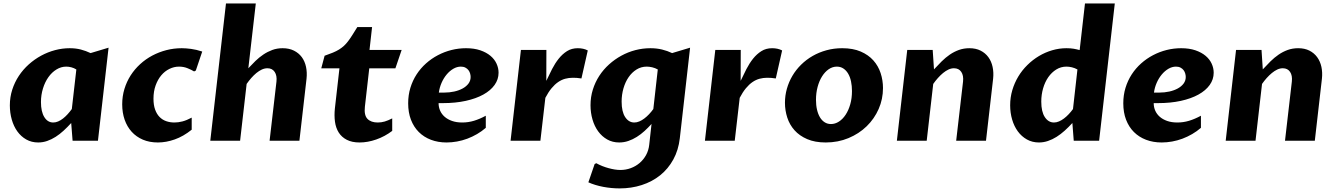

<svg xmlns="http://www.w3.org/2000/svg" viewBox="-20 -802 7613 1094"><path d="M415 -406.2Q401.4 -414.6 386.5 -418.5Q371.6 -422.4 357.4 -422.4Q328.1 -422.4 301.8 -406.2Q275.4 -390.1 255.9 -362.5Q236.3 -335 224.9 -298.1Q213.4 -261.2 213.4 -220.2Q213.4 -166 232.4 -135Q251.5 -104 283.2 -104Q297.4 -104 311.5 -110.1Q325.7 -116.2 339.1 -126.7Q352.5 -137.2 365.2 -151.1Q377.9 -165 389.2 -180.7ZM538.1 0H393.6L385.7 -101.1Q364.3 -77.6 342.3 -57.4Q320.3 -37.1 296.9 -22.2Q273.4 -7.3 248.8 1.2Q224.1 9.8 197.8 9.8Q159.7 9.8 129.6 -7.3Q99.6 -24.4 78.9 -53.2Q58.1 -82 47.1 -120.6Q36.1 -159.2 36.1 -201.7Q36.1 -248.5 49.8 -291Q63.5 -333.5 87.4 -369.6Q111.3 -405.8 144 -435.1Q176.8 -464.4 214.6 -484.9Q252.4 -505.4 293.9 -516.4Q335.4 -527.3 377 -527.3Q411.6 -527.3 440.7 -519.8Q469.7 -512.2 496.1 -499.5L598.6 -530.3Z M1072.3 -63Q1024.9 -24.9 975.8 -7.6Q926.8 9.8 879.4 9.8Q831.5 9.8 793.9 -6.3Q756.3 -22.5 730.2 -51.3Q704.1 -80.1 690.2 -119.9Q676.3 -159.7 676.3 -207.5Q676.3 -253.4 689 -295.2Q701.7 -336.9 724.4 -372.3Q747.1 -407.7 778.6 -436.5Q810.1 -465.3 847.9 -485.4Q885.7 -505.4 928.2 -516.4Q970.7 -527.3 1015.6 -527.3Q1038.6 -527.3 1068.6 -523.4Q1098.6 -519.5 1132.3 -508.3L1095.7 -399.9L1085.9 -395Q1070.8 -404.3 1048.6 -413.3Q1026.4 -422.4 1000 -422.4Q971.7 -422.4 945.3 -409.4Q918.9 -396.5 898.9 -372.8Q878.9 -349.1 866.7 -315.2Q854.5 -281.2 854.5 -239.7Q854.5 -203.6 863.8 -177.7Q873 -151.9 889.2 -135.5Q905.3 -119.1 927 -111.6Q948.7 -104 973.6 -104Q995.6 -104 1019.3 -110.1Q1043 -116.2 1072.3 -131.8Z M1395 -413.1Q1414.6 -434.1 1435.5 -454.6Q1456.5 -475.1 1480.5 -491.2Q1504.4 -507.3 1531.5 -517.3Q1558.6 -527.3 1590.3 -527.3Q1627 -527.3 1654.5 -513.7Q1682.1 -500 1699.5 -476.6Q1716.8 -453.1 1723.6 -421.4Q1730.5 -389.6 1726.6 -353.5L1686 0H1516.1L1555.2 -336.9Q1559.1 -371.1 1545.2 -392.1Q1531.2 -413.1 1503.9 -413.1Q1487.8 -413.1 1471.9 -405.8Q1456.1 -398.4 1440.9 -386Q1425.8 -373.5 1411.6 -357.4Q1397.5 -341.3 1385.3 -323.7L1348.1 0H1178.2L1267.6 -782.2H1437.5Z M1914.1 -412.6H1810.5L1829.6 -484.4Q1856.4 -493.7 1876.5 -502Q1896.5 -510.3 1911.9 -519.8Q1927.2 -529.3 1939.5 -540.5Q1951.7 -551.8 1963.4 -567.1Q1975.1 -582.5 1987.5 -602.1Q2000 -621.6 2016.1 -647.9H2100.1L2085.4 -517.6H2268.6L2232.9 -412.6H2084L2059.1 -193.8Q2053.7 -145.5 2073.7 -124.8Q2093.8 -104 2132.3 -104Q2152.8 -104 2171.9 -109.6Q2190.9 -115.2 2214.8 -127.4V-56.2Q2172.9 -24.4 2124 -7.3Q2075.2 9.8 2028.8 9.8Q1985.4 9.8 1956.1 -5.4Q1926.8 -20.5 1910.2 -46.6Q1893.6 -72.8 1888.7 -108.2Q1883.8 -143.6 1888.2 -184.6Z M2524.4 9.8Q2475.6 9.8 2435.3 -5.6Q2395 -21 2366.2 -49.8Q2337.4 -78.6 2321.5 -119.9Q2305.7 -161.1 2305.7 -213.4Q2305.7 -260.3 2318.4 -301.8Q2331.1 -343.3 2353.8 -378.2Q2376.5 -413.1 2407.5 -440.7Q2438.5 -468.3 2475.1 -487.5Q2511.7 -506.8 2552.5 -517.1Q2593.3 -527.3 2635.3 -527.3Q2681.6 -527.3 2716.6 -515.4Q2751.5 -503.4 2774.7 -483.9Q2797.9 -464.4 2809.3 -439.2Q2820.8 -414.1 2820.8 -387.7Q2820.8 -349.6 2798.1 -317.9Q2775.4 -286.1 2733.9 -263.2Q2692.4 -240.2 2633.8 -227.3Q2575.2 -214.4 2503.4 -214.4H2479Q2479 -191.4 2487.8 -171.4Q2496.6 -151.4 2513.7 -136.5Q2530.8 -121.6 2555.9 -112.8Q2581.1 -104 2613.8 -104Q2648.4 -104 2681.2 -114Q2713.9 -124 2748 -142.6V-73.7Q2725.1 -53.7 2698.2 -38.1Q2671.4 -22.5 2642.6 -11.7Q2613.8 -1 2583.7 4.4Q2553.7 9.8 2524.4 9.8ZM2606 -422.4Q2584 -422.4 2563 -410.2Q2542 -397.9 2524.9 -377.4Q2507.8 -356.9 2496.1 -330.3Q2484.4 -303.7 2480.5 -274.4H2510.3Q2541 -274.4 2568.4 -280.5Q2595.7 -286.6 2616.5 -298.1Q2637.2 -309.6 2649.4 -325.9Q2661.6 -342.3 2661.6 -363.3Q2661.6 -372.6 2658.7 -383.1Q2655.8 -393.6 2649.2 -402.3Q2642.6 -411.1 2631.8 -416.7Q2621.1 -422.4 2606 -422.4Z M2948.2 -517.6H3093.3Q3092.8 -473.1 3093 -429.4Q3093.3 -385.7 3092.8 -341.3Q3108.4 -375 3125.5 -408.2Q3142.6 -441.4 3163.6 -467.8Q3184.6 -494.1 3210.9 -510.7Q3237.3 -527.3 3272 -527.3Q3304.7 -527.3 3329.1 -514.6L3293 -355Q3277.3 -357.4 3266.1 -358.2Q3254.9 -358.9 3243.7 -358.9Q3221.2 -358.9 3200.4 -353.3Q3179.7 -347.7 3160.4 -334.5Q3141.1 -321.3 3122.8 -299.3Q3104.5 -277.3 3087.4 -244.6L3059.1 0H2889.2Z M3728 -406.2Q3712.9 -414.6 3696.3 -418.5Q3679.7 -422.4 3665 -422.4Q3633.3 -422.4 3606.9 -406Q3580.6 -389.6 3561.8 -362.3Q3543 -335 3532.5 -298.8Q3522 -262.7 3522 -223.1Q3522 -165.5 3542.2 -134.8Q3562.5 -104 3594.2 -104Q3608.4 -104 3622.8 -110.1Q3637.2 -116.2 3651.1 -126.7Q3665 -137.2 3678.2 -151.1Q3691.4 -165 3702.6 -180.7ZM3853.5 -14.2Q3845.7 53.7 3816.4 106.9Q3787.1 160.2 3741.5 196.8Q3695.8 233.4 3636.7 252.4Q3577.6 271.5 3510.7 271.5Q3487.8 271.5 3464.1 269.3Q3440.4 267.1 3417.2 262.7Q3394 258.3 3372.3 251.7Q3350.6 245.1 3332.5 236.8L3368.2 132.8L3377.4 127.9Q3394 137.2 3412.1 144.3Q3430.2 151.4 3448 156.2Q3465.8 161.1 3482.9 163.8Q3500 166.5 3515.1 166.5Q3545.9 166.5 3574.2 156Q3602.5 145.5 3624.8 126.5Q3647 107.4 3661.4 81.1Q3675.8 54.7 3679.2 22.9L3692.4 -95.7Q3673.3 -74.7 3652.6 -55.7Q3631.8 -36.6 3608.6 -22Q3585.4 -7.3 3560.3 1.2Q3535.2 9.8 3508.3 9.8Q3470.2 9.8 3439.9 -7.3Q3409.7 -24.4 3388.4 -53.5Q3367.2 -82.5 3356 -121.1Q3344.7 -159.7 3344.7 -202.6Q3344.7 -249 3357.9 -291.3Q3371.1 -333.5 3394.5 -369.6Q3418 -405.8 3450.2 -434.8Q3482.4 -463.9 3520.3 -484.6Q3558.1 -505.4 3600.3 -516.4Q3642.6 -527.3 3686 -527.3Q3721.7 -527.3 3752.4 -519.8Q3783.2 -512.2 3809.6 -499.5L3912.1 -530.3Z M4055.7 -517.6H4200.7Q4200.2 -473.1 4200.4 -429.4Q4200.7 -385.7 4200.2 -341.3Q4215.8 -375 4232.9 -408.2Q4250 -441.4 4271 -467.8Q4292 -494.1 4318.4 -510.7Q4344.7 -527.3 4379.4 -527.3Q4412.1 -527.3 4436.5 -514.6L4400.4 -355Q4384.8 -357.4 4373.5 -358.2Q4362.3 -358.9 4351.1 -358.9Q4328.6 -358.9 4307.9 -353.3Q4287.1 -347.7 4267.8 -334.5Q4248.5 -321.3 4230.2 -299.3Q4211.9 -277.3 4194.8 -244.6L4166.5 0H3996.6Z M4685.1 9.8Q4623.5 9.8 4579.3 -9.3Q4535.2 -28.3 4507.1 -59.8Q4479 -91.3 4465.8 -132.1Q4452.6 -172.9 4452.6 -216.3Q4452.6 -257.3 4463.6 -296.4Q4474.6 -335.4 4495.1 -370.1Q4515.6 -404.8 4544.9 -433.6Q4574.2 -462.4 4610.4 -483.2Q4646.5 -503.9 4689 -515.6Q4731.4 -527.3 4778.8 -527.3Q4840.3 -527.3 4884.3 -508.3Q4928.2 -489.3 4956.3 -457.8Q4984.4 -426.3 4997.8 -385.3Q5011.2 -344.2 5011.2 -300.3Q5011.2 -237.3 4986.6 -181.2Q4961.9 -125 4918.2 -82.5Q4874.5 -40 4814.7 -15.1Q4754.9 9.8 4685.1 9.8ZM4714.8 -95.2Q4738.3 -95.2 4760 -109.1Q4781.7 -123 4798.3 -148.2Q4814.9 -173.3 4824.7 -207.8Q4834.5 -242.2 4834.5 -283.2Q4834.5 -312.5 4829.1 -338.1Q4823.7 -363.8 4812.7 -382.3Q4801.8 -400.9 4785.6 -411.6Q4769.5 -422.4 4748.5 -422.4Q4723.6 -422.4 4701.9 -407.5Q4680.2 -392.6 4664.1 -366.9Q4647.9 -341.3 4638.7 -306.9Q4629.4 -272.5 4629.4 -232.9Q4629.4 -202.1 4635.3 -177Q4641.1 -151.9 4652.1 -133.5Q4663.1 -115.2 4679 -105.2Q4694.8 -95.2 4714.8 -95.2Z M5149.4 -517.6H5294.4L5301.8 -406.7Q5323.7 -430.7 5345.7 -452.4Q5367.7 -474.1 5391.8 -490.7Q5416 -507.3 5443.6 -517.3Q5471.2 -527.3 5503.4 -527.3Q5540 -527.3 5567.1 -513.7Q5594.2 -500 5611.6 -476.3Q5628.9 -452.6 5635.7 -420.9Q5642.6 -389.2 5638.7 -353.5L5598.1 0H5428.2L5467.3 -336.9Q5471.2 -371.6 5457.3 -392.3Q5443.4 -413.1 5415.5 -413.1Q5399.9 -413.1 5384.3 -405.8Q5368.7 -398.4 5353.5 -386Q5338.4 -373.5 5324 -357.4Q5309.6 -341.3 5297.4 -323.7L5260.3 0H5090.3Z M6090.3 -101.1Q6068.8 -77.6 6046.4 -57.4Q6023.9 -37.1 6000.2 -22.2Q5976.6 -7.3 5951.4 1.2Q5926.3 9.8 5899.9 9.8Q5861.8 9.8 5831.3 -7.3Q5800.8 -24.4 5779.5 -53.5Q5758.3 -82.5 5747.1 -120.8Q5735.8 -159.2 5735.8 -202.1Q5735.8 -246.6 5748 -288.1Q5760.3 -329.6 5782 -365.7Q5803.7 -401.9 5834 -431.6Q5864.3 -461.4 5899.9 -482.7Q5935.5 -503.9 5975.3 -515.6Q6015.1 -527.3 6056.6 -527.3Q6080.1 -527.3 6098.1 -524.2Q6116.2 -521 6131.8 -516.6L6162.1 -782.2H6332L6242.7 0H6098.1ZM6119.1 -406.2Q6104 -414.6 6087.6 -418.5Q6071.3 -422.4 6056.6 -422.4Q6024.9 -422.4 5998.5 -406Q5972.2 -389.6 5953.1 -362.3Q5934.1 -335 5923.6 -298.8Q5913.1 -262.7 5913.1 -223.1Q5913.1 -165.5 5933.3 -134.8Q5953.6 -104 5985.4 -104Q5999.5 -104 6013.9 -110.1Q6028.3 -116.2 6042.2 -126.7Q6056.2 -137.2 6069.3 -151.1Q6082.5 -165 6093.8 -180.7Z M6599.1 9.8Q6550.3 9.8 6510 -5.6Q6469.7 -21 6440.9 -49.8Q6412.1 -78.6 6396.2 -119.9Q6380.4 -161.1 6380.4 -213.4Q6380.4 -260.3 6393.1 -301.8Q6405.8 -343.3 6428.5 -378.2Q6451.2 -413.1 6482.2 -440.7Q6513.2 -468.3 6549.8 -487.5Q6586.4 -506.8 6627.2 -517.1Q6668 -527.3 6710 -527.3Q6756.3 -527.3 6791.3 -515.4Q6826.2 -503.4 6849.4 -483.9Q6872.6 -464.4 6884 -439.2Q6895.5 -414.1 6895.5 -387.7Q6895.5 -349.6 6872.8 -317.9Q6850.1 -286.1 6808.6 -263.2Q6767.1 -240.2 6708.5 -227.3Q6649.9 -214.4 6578.1 -214.4H6553.7Q6553.7 -191.4 6562.5 -171.4Q6571.3 -151.4 6588.4 -136.5Q6605.5 -121.6 6630.6 -112.8Q6655.8 -104 6688.5 -104Q6723.1 -104 6755.9 -114Q6788.6 -124 6822.8 -142.6V-73.7Q6799.8 -53.7 6772.9 -38.1Q6746.1 -22.5 6717.3 -11.7Q6688.5 -1 6658.4 4.4Q6628.4 9.8 6599.1 9.8ZM6680.7 -422.4Q6658.7 -422.4 6637.7 -410.2Q6616.7 -397.9 6599.6 -377.4Q6582.5 -356.9 6570.8 -330.3Q6559.1 -303.7 6555.2 -274.4H6585Q6615.7 -274.4 6643.1 -280.5Q6670.4 -286.6 6691.2 -298.1Q6711.9 -309.6 6724.1 -325.9Q6736.3 -342.3 6736.3 -363.3Q6736.3 -372.6 6733.4 -383.1Q6730.5 -393.6 6723.9 -402.3Q6717.3 -411.1 6706.5 -416.7Q6695.8 -422.4 6680.7 -422.4Z M7022.9 -517.6H7168L7175.3 -406.7Q7197.3 -430.7 7219.2 -452.4Q7241.2 -474.1 7265.4 -490.7Q7289.6 -507.3 7317.1 -517.3Q7344.7 -527.3 7377 -527.3Q7413.6 -527.3 7440.7 -513.7Q7467.8 -500 7485.1 -476.3Q7502.4 -452.6 7509.3 -420.9Q7516.1 -389.2 7512.2 -353.5L7471.7 0H7301.8L7340.8 -336.9Q7344.7 -371.6 7330.8 -392.3Q7316.9 -413.1 7289.1 -413.1Q7273.4 -413.1 7257.8 -405.8Q7242.2 -398.4 7227.1 -386Q7211.9 -373.5 7197.5 -357.4Q7183.1 -341.3 7170.9 -323.7L7133.8 0H6963.9Z"/></svg>

Font: Proza Libre
Style: Bold Italic
Weight: 700
Designer: Jasper de Waard
Foundry: Jasper de Waard
Version: Version 1.000; ttfautohint (v1.4.1.8-43bc)